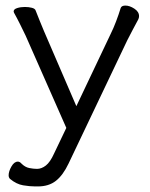

<svg xmlns="http://www.w3.org/2000/svg" viewBox="-20 -505 540 689"><path d="M106 164Q87 164 63 160Q39 156 16 137Q11 132 11 124Q11 110 21 92.5Q31 75 44 75Q51 75 57 82Q70 95 85 98Q100 101 113 101Q129 101 144.5 89Q160 77 174 46L218 -46L72 -377Q65 -392 52.5 -417Q40 -442 31 -458Q29 -462 29 -464Q29 -472 41.5 -476Q54 -480 69 -480Q83 -480 94.5 -477Q106 -474 108 -467Q115 -449 122.5 -430.5Q130 -412 138 -393L254 -124L377 -383Q387 -403 396.5 -428Q406 -453 413 -476Q416 -485 430 -485Q445 -485 462 -474Q479 -463 479 -447Q479 -441 476 -435Q468 -420 457 -399.5Q446 -379 437 -361L226 82Q206 124 180.5 144Q155 164 116 164Z"/></svg>

Font: Moon Stars Kai T
Style: Regular
Weight: 400
Designer: GuiWonder
Version: Version 1.101